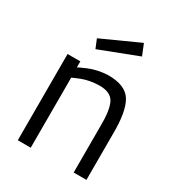

<svg xmlns="http://www.w3.org/2000/svg" viewBox="-176 -852 890 964"><g transform="rotate(30 268.5 -370.0)"><path d="M181 -591 402 -676 376 -740 160 -642ZM72 -500H146V-465Q149 -468 196 -488Q243 -507 301 -510Q402 -511 437 -454Q472 -396 470 -264V0H396V-262Q398 -360 377 -402Q356 -444 288 -443Q232 -441 191 -425Q149 -408 147 -406V0H72Z"/></g></svg>

Font: RazerF5
Style: Regular
Weight: 400
Foundry: Razer Inc.
Version: Version 2